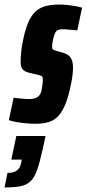

<svg xmlns="http://www.w3.org/2000/svg" viewBox="-62 -538 382 847"><path d="M94 8Q75 8 53 6Q31 4 11 0.5Q-9 -3 -23 -8L-2 -107Q4 -106 13 -105Q22 -104 32 -103Q42 -102 51 -101.5Q60 -101 67 -101Q76 -101 87 -103Q98 -105 107.5 -113Q117 -121 121 -138Q123 -147 125 -161.5Q127 -176 127 -185Q127 -199 122 -202Q117 -205 108 -207L63 -218Q47 -222 38 -232Q29 -242 29 -267Q29 -283 31.5 -309Q34 -335 41 -367Q50 -409 62 -437.5Q74 -466 91.5 -484Q109 -502 135.5 -510Q162 -518 199 -518Q216 -518 235 -516Q254 -514 271 -511Q288 -508 300 -504L279 -404Q269 -405 257 -406Q245 -407 234 -408Q223 -409 214 -409Q202 -409 194.5 -406Q187 -403 182.5 -395Q178 -387 174 -372Q172 -364 170 -353Q168 -342 168 -331Q168 -321 173.5 -318.5Q179 -316 185 -314L214 -306Q225 -303 235.5 -297Q246 -291 253 -277.5Q260 -264 260 -238Q260 -225 258 -207Q256 -189 251 -166Q241 -115 227.5 -81Q214 -47 196.5 -27.5Q179 -8 154 0Q129 8 94 8ZM-42 289 -29 225Q-12 225 0.5 220.5Q13 216 21 205.5Q29 195 32 177L34 166H-12L10 62H139L125 126Q113 180 101.5 212.5Q90 245 73 261.5Q56 278 28.5 283.5Q1 289 -42 289Z"/></svg>

Font: Saira UltraCondensed Black
Style: Italic
Weight: 900
Width: 1
Italic angle: -12°
Designer: Hector Gatti with collaboration of the Omnibus-Type team
Foundry: Omnibus-Type
Version: Version 1.101